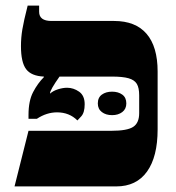

<svg xmlns="http://www.w3.org/2000/svg" viewBox="-20 -667 631 687"><path d="M544 -411V-204Q544 -106 506 -53Q468 0 396 0H32L82 -199H379Q435 -199 456.5 -213Q478 -227 478 -262V-326Q478 -353 469.5 -367Q461 -381 440 -387Q419 -393 380 -393H193Q159 -345 159 -333V-332Q170 -342 187.5 -347.5Q205 -353 220 -353Q243 -353 263 -339Q283 -325 283 -294Q283 -264 270.5 -250.5Q258 -237 257 -236Q228 -265 184 -265Q147 -265 112 -242H82V-256Q82 -306 98.5 -337.5Q115 -369 137 -391V-393Q92 -395 73.5 -419.5Q55 -444 55 -502Q55 -532 60 -562Q65 -592 79 -647H120V-625Q120 -592 164 -592H388Q465 -592 504.5 -546Q544 -500 544 -411ZM381 -339Q403 -339 417.5 -328.5Q432 -318 432 -297Q432 -277 417.5 -266Q403 -255 381 -255Q359 -255 344.5 -266Q330 -277 330 -297Q330 -318 344.5 -328.5Q359 -339 381 -339Z"/></svg>

Font: Noto Serif Hebrew Black
Style: Regular
Weight: 900
Designer: Monotype Design Team
Foundry: Monotype Imaging Inc.
Version: Version 1.000